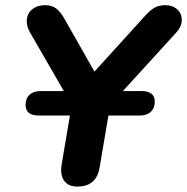

<svg xmlns="http://www.w3.org/2000/svg" viewBox="-20 -698 708 727"><path d="M213.7 -77 259.1 -345.2 275.3 -260.2 93.4 -575.5Q79 -601.2 81.6 -625.1Q84.2 -648.9 103 -663.7Q121.7 -678.4 150.2 -678.4Q175.5 -678.4 191.9 -666.6Q208.4 -654.7 225.8 -623.7L349.3 -406.3H318.9L524.5 -632.7Q547.6 -659 564.7 -668.7Q581.9 -678.4 606 -678.4Q633.6 -678.4 651.2 -662.4Q668.7 -646.3 668.3 -622Q667.9 -597.8 647.9 -575.3L360.4 -260.2L404.9 -345.2L357.3 -64.4Q345.7 8.4 273.1 8.4Q238 8.4 222.5 -14.3Q206.9 -36.9 213.7 -77ZM76.9 -300.7Q76.9 -325.6 92.1 -339.4Q107.3 -353.2 133.3 -353.2H514.9Q566.1 -353.2 566.1 -313.1Q566.1 -289.1 551.3 -274.8Q536.5 -260.5 509.4 -260.5H127.1Q76.9 -260.5 76.9 -300.7Z"/></svg>

Font: SN Pro Thin
Style: Italic
Weight: 200
Italic angle: -9°
Designer: Tobias Whetton
Foundry: Supernotes
Version: Version 1.003;Glyphs 3.3 (3324)